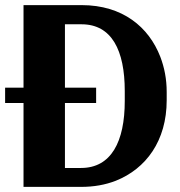

<svg xmlns="http://www.w3.org/2000/svg" viewBox="-22 -731 706 751"><path d="M-2 -328H70V0H295C345 0 390 -8 431 -24C549 -71 630 -180 630 -339V-371C630 -422 621 -467 605 -509C560 -625 458 -711 297 -711H70V-388H-2ZM232 -74V-328H354V-388H232V-636H297C415 -636 466 -534 466 -375V-336C466 -177 413 -74 295 -74Z"/></svg>

Font: Aerodynamic
Style: Bd
Weight: 500
Designer: Google
Version: Version 2.000980; 2014